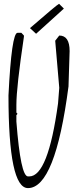

<svg xmlns="http://www.w3.org/2000/svg" viewBox="-20 -965 401 995"><path d="M70.8 -794.9H90.8L104 -780.8V-774.9Q64.9 -512.2 64.9 -421.9V-381.8L70.8 -375L64.9 -368.2V-335Q86.9 -50.8 125 -50.8H131.8Q229 -50.8 280.8 -429.2L287.1 -509.8L266.1 -753.9L287.1 -780.8Q340.8 -780.8 340.8 -700.2L335 -517.1Q266.1 9.8 125 9.8Q23.9 9.8 23.9 -470.2Q40 -794.9 70.8 -794.9ZM167 -790 135.3 -819.3Q274.9 -940.4 286.1 -945.3L311 -920.4Z"/></svg>

Font: Loved by the King
Style: Regular
Weight: 400
Designer: Kimberly Geswein
Foundry: Kimberly Geswein
Version: Version 1.002 2006